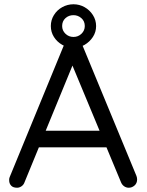

<svg xmlns="http://www.w3.org/2000/svg" viewBox="-20 -877 686 899"><path d="M324 -653Q296 -653 271.5 -667Q247 -681 232.5 -704Q218 -727 218 -755Q218 -783 232.5 -806.5Q247 -830 271.5 -843.5Q296 -857 324 -857Q352 -857 376 -843.5Q400 -830 415 -806.5Q430 -783 430 -755Q430 -727 415 -704Q400 -681 376 -667Q352 -653 324 -653ZM324 -704Q346 -704 361.5 -719Q377 -734 377 -755Q377 -778 361 -792Q345 -806 324 -806Q302 -806 286.5 -792Q271 -778 271 -755Q271 -734 286.5 -719Q302 -704 324 -704ZM330 -596 95 -24Q91 -12 81 -5Q71 2 60 2Q41 2 32 -8Q23 -18 23 -32Q22 -39 25 -47L284 -677Q289 -691 299.5 -697.5Q310 -704 323 -703Q336 -703 346.5 -696Q357 -689 361 -677L619 -53Q622 -45 622 -37Q622 -19 610 -8.5Q598 2 583 2Q571 2 561 -5Q551 -12 546 -25L308 -597ZM145 -187 179 -265H476L491 -187Z"/></svg>

Font: Quicksand Light Medium
Style: Regular
Weight: 500
Version: Version 3.006